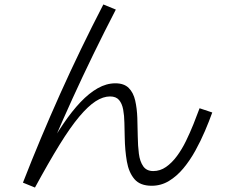

<svg xmlns="http://www.w3.org/2000/svg" viewBox="-20 -800 1040 862"><path d="M876 -314 933 -295Q919 -256 900 -211.5Q881 -167 857 -123.5Q833 -80 803.5 -44.5Q774 -9 738.5 12.5Q703 34 661 34Q609 34 583.5 4Q558 -26 549.5 -75.5Q541 -125 540 -182Q539 -216 538.5 -248.5Q538 -281 533 -308Q528 -335 514.5 -351Q501 -367 474 -367Q443 -367 409.5 -345.5Q376 -324 336 -276.5Q296 -229 247.5 -150.5Q199 -72 137 42L83 20Q161 -180 250.5 -379.5Q340 -579 444 -780L500 -757Q396 -556 305.5 -357.5Q215 -159 136 40L108 21Q149 -54 188 -121.5Q227 -189 265 -245Q303 -301 341.5 -341.5Q380 -382 419 -404Q458 -426 498 -426Q537 -426 558 -405Q579 -384 587 -348.5Q595 -313 596.5 -271Q598 -229 598.5 -187Q599 -145 603.5 -110Q608 -75 623 -53.5Q638 -32 668 -32Q699 -32 725.5 -50.5Q752 -69 774.5 -99.5Q797 -130 815 -167Q833 -204 848.5 -242.5Q864 -281 876 -314Z"/></svg>

Font: Murecho Thin Light
Style: Regular
Weight: 300
Version: Version 1.010